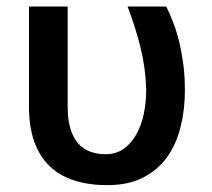

<svg xmlns="http://www.w3.org/2000/svg" viewBox="-20 -548 640 579"><path d="M184.1 -528.3V-226.1Q184.1 -186.5 192.6 -159.2Q201.2 -131.8 216.3 -115Q231.4 -98.1 252.4 -90.6Q273.4 -83 298.3 -83Q331.1 -83 354.2 -100.1Q377.4 -117.2 392.3 -144.8Q407.2 -172.4 414.1 -207Q420.9 -241.7 420.9 -276.4Q419.4 -341.8 403.8 -404.5Q388.2 -467.3 364.7 -528.3H481.4Q492.7 -505.9 502.9 -478.8Q513.2 -451.7 520.8 -420.2Q528.3 -388.7 533 -352.5Q537.6 -316.4 537.6 -276.4Q537.6 -218.3 524.9 -166.3Q512.2 -114.3 484.4 -75Q456.5 -35.6 411.9 -12.7Q367.2 10.3 303.2 10.3Q248 10.3 204.3 -3.7Q160.6 -17.6 130.1 -46.6Q99.6 -75.7 83.5 -120.4Q67.4 -165 67.4 -227.1V-528.3Z"/></svg>

Font: Roboto Mono
Style: Regular
Weight: 500
Designer: Google
Version: Version 2.000986; 2015; ttfautohint (v1.3)